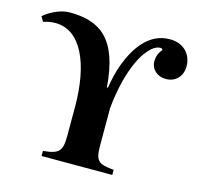

<svg xmlns="http://www.w3.org/2000/svg" viewBox="-101 -801 946 910"><g transform="rotate(15 371.5 -346.0)"><path d="M394 -394C376 -631 280 -692 131 -692C88 -692 34 -665 7 -640L21 -616C42 -623 61 -626 80 -626C204 -626 272 -481 272 -264V-128C272 -53 262 -32 179 -25V0H526V-25C447 -32 434 -45 434 -123V-304C444 -405 465 -481 490 -536C513 -588 552 -641 591 -641C598 -641 602 -637 602 -633C590 -620 579 -599 579 -573C579 -532 612 -505 652 -505C704 -505 733 -542 733 -589C733 -637 701 -692 624 -692C522 -692 463 -604 429 -514C414 -475 406 -436 399 -394Z"/></g></svg>

Font: XITS Math
Style: Bold
Weight: 700
Designer: MicroPress Inc., with final additions and corrections provided by Coen Hoffman, Elsevier (retired)
Version: Version 1.105